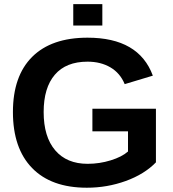

<svg xmlns="http://www.w3.org/2000/svg" viewBox="-20 -876 818 906"><path d="M393.6 -103Q449.7 -103 502.4 -119.4Q555.2 -135.7 584 -161.1V-256.3H416V-362.8H715.8V-109.9Q661.1 -53.7 573.5 -22Q485.8 9.8 389.6 9.8Q221.7 9.8 131.3 -83.3Q41 -176.3 41 -347.2Q41 -517.1 131.8 -607.7Q222.7 -698.2 393.1 -698.2Q635.3 -698.2 701.2 -519L568.4 -479Q546.9 -531.2 501 -558.1Q455.1 -585 393.1 -585Q291.5 -585 238.8 -523.4Q186 -461.9 186 -347.2Q186 -230.5 240.5 -166.7Q294.9 -103 393.6 -103ZM325.7 -755.4V-856.4H462.9V-755.4Z"/></svg>

Font: Arial
Style: Bold
Weight: 700
Designer: Steve Matteson
Foundry: Ascender Corporation
Version: Version 2.00.3